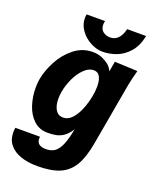

<svg xmlns="http://www.w3.org/2000/svg" viewBox="-173 -863 947 1168"><g transform="rotate(20 300.0 -279.0)"><path d="M7 63Q7 45.5 9.5 32.5H169L168 44.5Q168 91 228.5 91Q261 91 283.5 75.8Q306 60.5 322.8 22.2Q339.5 -16 352 -84.5L347 -75Q327.5 -46.5 305.5 -31.2Q283.5 -16 259.5 -11Q235.5 -6 203.5 -6Q149 -6 112.8 -40.2Q76.5 -74.5 59.2 -127.8Q42 -181 42 -238.5Q42 -269.5 46.5 -295.5Q56.5 -352.5 89 -414.5Q121.5 -476.5 174.8 -519.2Q228 -562 295.5 -562Q331 -562 357.2 -550.2Q383.5 -538.5 400 -525Q420 -508.5 429 -485.5L441 -552L589 -545.5Q582.5 -522 575.8 -494.5Q569 -467 565.5 -447.5L494 -43.5Q477.5 50.5 446 104.2Q414.5 158 359.5 182Q304.5 206 214.5 206Q153 206 106.2 190Q59.5 174 33.2 141.8Q7 109.5 7 63ZM384.5 -306.5Q391.5 -342.5 391.5 -374Q391.5 -413 379 -436.5Q366.5 -460 338.5 -460Q308 -460 278.5 -432Q249 -404 227.8 -359.5Q206.5 -315 198.5 -268Q194.5 -243 194.5 -224Q194.5 -179.5 211.2 -152.2Q228 -125 260 -125Q292 -125 317.2 -152.2Q342.5 -179.5 359.2 -221Q376 -262.5 384.5 -306.5ZM178.5 -739.5Q178.5 -750 181 -764H300Q297 -751.5 297 -741Q297 -710.5 316.5 -695.8Q336 -681 362 -681Q423.5 -681 443.5 -764H566Q553 -697.5 517.8 -657.2Q482.5 -617 437.8 -600.2Q393 -583.5 347.5 -583.5Q310.5 -583.5 270.8 -604.2Q231 -625 204.8 -661Q178.5 -697 178.5 -739.5Z"/></g></svg>

Font: JuliaMono Black
Style: Italic
Weight: 900
Italic angle: -9°
Monospace: yes
Designer: cormullion
Foundry: corm
Version: Version 0.057; ttfautohint (v1.8.4)